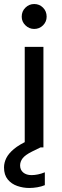

<svg xmlns="http://www.w3.org/2000/svg" viewBox="-53 -733 306 955"><path d="M70 0V-500H163V0ZM117 -589Q92 -589 73.5 -607Q55 -625 55 -650Q55 -677 73.5 -695Q92 -713 117 -713Q143 -713 161 -695Q179 -677 179 -650Q179 -625 161 -607Q143 -589 117 -589ZM92 202Q62 202 33 192Q4 182 -14.5 159.5Q-33 137 -33 100Q-33 76 -21.5 53Q-10 30 16.5 8Q43 -14 87 -34L133 -55L159 -5L106 21Q72 38 59.5 54.5Q47 71 47 90Q47 112 62.5 125Q78 138 104 138Q119 138 136 134.5Q153 131 170 124V188Q153 195 132.5 198.5Q112 202 92 202Z"/></svg>

Font: Envelope Sans Variable
Style: Regular
Weight: 500
Designer: Andreas Rasmussen / Norman Anderson
Foundry: mail.de GmbH
Version: Version 1.150